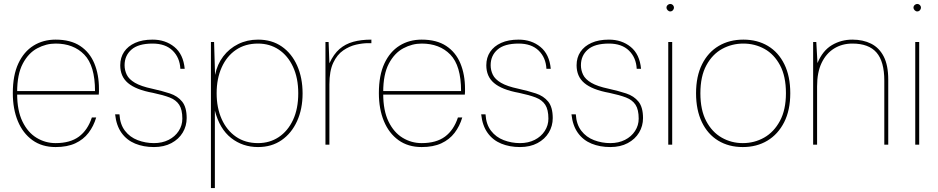

<svg xmlns="http://www.w3.org/2000/svg" viewBox="-20 -734 4759 974"><path d="M262 12Q193 12 144.5 -23Q96 -58 70.5 -119.5Q45 -181 45 -262Q45 -352 73 -412Q101 -472 150 -502.5Q199 -533 262 -533Q338 -533 386.5 -501Q435 -469 458.5 -412.5Q482 -356 482 -283Q482 -275 482 -269Q482 -263 481 -254H56V-272H462Q462 -401 407.5 -457Q353 -513 262 -513Q214 -513 169 -489Q124 -465 95.5 -411Q67 -357 67 -267V-258Q67 -173 94 -117.5Q121 -62 165.5 -35Q210 -8 262 -8Q336 -8 380.5 -41Q425 -74 446 -138H468Q455 -94 429 -60Q403 -26 362 -7Q321 12 262 12Z M761 12Q708 12 665.5 -5.5Q623 -23 596.5 -60Q570 -97 564 -154H586Q589 -103 614 -70.5Q639 -38 678.5 -23Q718 -8 761 -8Q803 -8 835.5 -24.5Q868 -41 886.5 -69.5Q905 -98 905 -132Q905 -178 889 -202.5Q873 -227 840.5 -239.5Q808 -252 756 -263Q712 -271 680.5 -283.5Q649 -296 629 -313Q609 -330 599.5 -352.5Q590 -375 590 -403Q590 -442 609.5 -471Q629 -500 665.5 -516.5Q702 -533 754 -533Q819 -533 864.5 -496Q910 -459 917 -385H895Q892 -442 855.5 -477.5Q819 -513 754 -513Q682 -513 647 -482.5Q612 -452 612 -403Q612 -378 623 -355Q634 -332 664.5 -314Q695 -296 752 -284Q802 -273 841.5 -260Q881 -247 904 -218.5Q927 -190 927 -135Q927 -95 907 -61.5Q887 -28 849.5 -8Q812 12 761 12Z M1050 220V-521H1066L1071 -354Q1082 -408 1112.5 -448Q1143 -488 1188.5 -510.5Q1234 -533 1289 -533Q1359 -533 1409.5 -498Q1460 -463 1487.5 -401Q1515 -339 1515 -260Q1515 -181 1487 -119.5Q1459 -58 1408.5 -23Q1358 12 1289 12Q1211 12 1152.5 -34Q1094 -80 1070 -173V220ZM1289 -8Q1348 -8 1394 -38.5Q1440 -69 1466.5 -125.5Q1493 -182 1493 -261Q1493 -338 1466.5 -395Q1440 -452 1394 -482.5Q1348 -513 1289 -513Q1224 -513 1177 -481Q1130 -449 1104.5 -392Q1079 -335 1079 -261Q1079 -187 1104.5 -130Q1130 -73 1177 -40.5Q1224 -8 1289 -8Z M1631 0V-521H1647L1651 -413Q1673 -460 1702.5 -485.5Q1732 -511 1772 -522Q1812 -533 1864 -533V-515H1847Q1820 -515 1786.5 -507.5Q1753 -500 1721.5 -478.5Q1690 -457 1670.5 -415.5Q1651 -374 1651 -306V0Z M2119 12Q2050 12 2001.5 -23Q1953 -58 1927.5 -119.5Q1902 -181 1902 -262Q1902 -352 1930 -412Q1958 -472 2007 -502.5Q2056 -533 2119 -533Q2195 -533 2243.5 -501Q2292 -469 2315.5 -412.5Q2339 -356 2339 -283Q2339 -275 2339 -269Q2339 -263 2338 -254H1913V-272H2319Q2319 -401 2264.5 -457Q2210 -513 2119 -513Q2071 -513 2026 -489Q1981 -465 1952.5 -411Q1924 -357 1924 -267V-258Q1924 -173 1951 -117.5Q1978 -62 2022.5 -35Q2067 -8 2119 -8Q2193 -8 2237.5 -41Q2282 -74 2303 -138H2325Q2312 -94 2286 -60Q2260 -26 2219 -7Q2178 12 2119 12Z M2618 12Q2565 12 2522.5 -5.5Q2480 -23 2453.5 -60Q2427 -97 2421 -154H2443Q2446 -103 2471 -70.5Q2496 -38 2535.5 -23Q2575 -8 2618 -8Q2660 -8 2692.5 -24.5Q2725 -41 2743.5 -69.5Q2762 -98 2762 -132Q2762 -178 2746 -202.5Q2730 -227 2697.5 -239.5Q2665 -252 2613 -263Q2569 -271 2537.5 -283.5Q2506 -296 2486 -313Q2466 -330 2456.5 -352.5Q2447 -375 2447 -403Q2447 -442 2466.5 -471Q2486 -500 2522.5 -516.5Q2559 -533 2611 -533Q2676 -533 2721.5 -496Q2767 -459 2774 -385H2752Q2749 -442 2712.5 -477.5Q2676 -513 2611 -513Q2539 -513 2504 -482.5Q2469 -452 2469 -403Q2469 -378 2480 -355Q2491 -332 2521.5 -314Q2552 -296 2609 -284Q2659 -273 2698.5 -260Q2738 -247 2761 -218.5Q2784 -190 2784 -135Q2784 -95 2764 -61.5Q2744 -28 2706.5 -8Q2669 12 2618 12Z M3076 12Q3023 12 2980.5 -5.5Q2938 -23 2911.5 -60Q2885 -97 2879 -154H2901Q2904 -103 2929 -70.5Q2954 -38 2993.5 -23Q3033 -8 3076 -8Q3118 -8 3150.5 -24.5Q3183 -41 3201.5 -69.5Q3220 -98 3220 -132Q3220 -178 3204 -202.5Q3188 -227 3155.5 -239.5Q3123 -252 3071 -263Q3027 -271 2995.5 -283.5Q2964 -296 2944 -313Q2924 -330 2914.5 -352.5Q2905 -375 2905 -403Q2905 -442 2924.5 -471Q2944 -500 2980.5 -516.5Q3017 -533 3069 -533Q3134 -533 3179.5 -496Q3225 -459 3232 -385H3210Q3207 -442 3170.5 -477.5Q3134 -513 3069 -513Q2997 -513 2962 -482.5Q2927 -452 2927 -403Q2927 -378 2938 -355Q2949 -332 2979.5 -314Q3010 -296 3067 -284Q3117 -273 3156.5 -260Q3196 -247 3219 -218.5Q3242 -190 3242 -135Q3242 -95 3222 -61.5Q3202 -28 3164.5 -8Q3127 12 3076 12Z M3370 0V-521H3390V0ZM3380 -676Q3373 -676 3367 -682Q3361 -688 3361 -695Q3361 -703 3367 -708.5Q3373 -714 3380 -714Q3388 -714 3393.5 -708.5Q3399 -703 3399 -695Q3399 -688 3393.5 -682Q3388 -676 3380 -676Z M3748 12Q3677 12 3623.5 -20.5Q3570 -53 3540.5 -114.5Q3511 -176 3511 -261Q3511 -347 3541.5 -408Q3572 -469 3626 -501Q3680 -533 3751 -533Q3822 -533 3875.5 -501Q3929 -469 3959 -408Q3989 -347 3989 -261Q3989 -175 3958 -114Q3927 -53 3873 -20.5Q3819 12 3748 12ZM3748 -8Q3807 -8 3856.5 -36Q3906 -64 3936.5 -120.5Q3967 -177 3967 -261Q3967 -347 3937 -403Q3907 -459 3858 -486Q3809 -513 3751 -513Q3693 -513 3643.5 -486Q3594 -459 3563.5 -403Q3533 -347 3533 -261Q3533 -176 3562.5 -120Q3592 -64 3641 -36Q3690 -8 3748 -8Z M4105 0V-521H4121L4127 -414Q4153 -477 4200 -505Q4247 -533 4304 -533Q4358 -533 4399 -512.5Q4440 -492 4463 -447.5Q4486 -403 4486 -330V0H4466V-325Q4466 -422 4426.5 -467.5Q4387 -513 4304 -513Q4252 -513 4211.5 -488Q4171 -463 4148 -415Q4125 -367 4125 -296V0Z M4623 0V-521H4643V0ZM4633 -676Q4626 -676 4620 -682Q4614 -688 4614 -695Q4614 -703 4620 -708.5Q4626 -714 4633 -714Q4641 -714 4646.5 -708.5Q4652 -703 4652 -695Q4652 -688 4646.5 -682Q4641 -676 4633 -676Z"/></svg>

Font: DM Sans 10pt Thin
Style: Regular
Weight: 250
Version: Version 4.004;gftools[0.9.30]